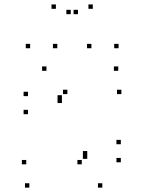

<svg xmlns="http://www.w3.org/2000/svg" viewBox="-20 -848 660 878"><path d="M447.9 10V-10H427.9V10ZM532.5 -105.8V-125.8H512.5V-105.8ZM532.5 -188.4V-208.4H512.5V-188.4ZM263.1 -376.8V-396.8H243.1V-376.8ZM263.1 -392.7V-412.7H243.1V-392.7ZM288.1 -417.7V-437.7H268.1V-417.7ZM535 -417.7V-437.7H515V-417.7ZM520.8 -524.2V-544.2H500.8V-524.2ZM192.5 -524.2V-544.2H172.5V-524.2ZM107.9 -408.4V-428.4H87.9V-408.4ZM107.9 -325.8V-345.8H87.9V-325.8ZM379 -137.3V-157.3H359V-137.3ZM379 -121.5V-141.5H359V-121.5ZM354 -96.5V-116.5H334V-96.5ZM100 -96.5V-116.5H80V-96.5ZM114.2 10V-10H94.2V10ZM242 -627.4V-647.4H222V-627.4ZM336.5 -783.1V-803.1H316.5V-783.1ZM303.5 -783.1V-803.1H283.5V-783.1ZM398 -627.4V-647.4H378V-627.4ZM522.2 -627.4V-647.4H502.2V-627.4ZM404.4 -807.7V-827.7H384.4V-807.7ZM235.6 -807.7V-827.7H215.6V-807.7ZM117.8 -627.4V-647.4H97.8V-627.4Z"/></svg>

Font: Monaspace Krypton Dots Var
Style: Regular
Weight: 400
Designer: Riley Cran and the Lettermatic Team
Version: Version 1.100 (Monaspace Krypton Dots)